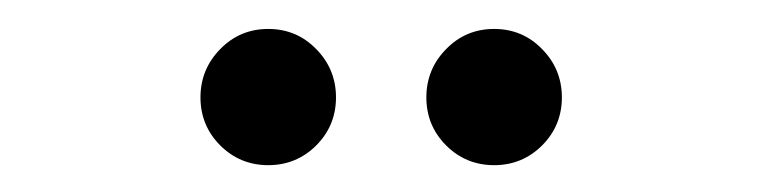

<svg xmlns="http://www.w3.org/2000/svg" viewBox="-20 -962 540 136"><path d="M330 -845C343.3 -845 354.7 -849.7 364 -859C373.3 -868.3 378 -879.7 378 -893C378 -906.3 373.3 -917.8 364 -927.2C354.7 -936.8 343.3 -941.5 330 -941.5C316.7 -941.5 305.3 -936.8 296 -927.2C286.7 -917.8 282 -906.3 282 -893C282 -879.7 286.7 -868.3 296 -859C305.3 -849.7 316.7 -845 330 -845ZM170 -845C183.3 -845 194.7 -849.7 204 -859C213.3 -868.3 218 -879.7 218 -893C218 -906.3 213.3 -917.8 204 -927.2C194.7 -936.8 183.3 -941.5 170 -941.5C156.7 -941.5 145.3 -936.8 136 -927.2C126.7 -917.8 122 -906.3 122 -893C122 -879.7 126.7 -868.3 136 -859C145.3 -849.7 156.7 -845 170 -845Z"/></svg>

Font: Besley*
Style: Regular
Weight: 400
Designer: Owen Earl
Foundry: indestructible type*
Version: Version 3.000; ttfautohint (v1.8.3)